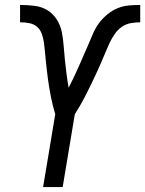

<svg xmlns="http://www.w3.org/2000/svg" viewBox="-20 -755 586 775"><path d="M154 0 203 -294Q198 -311 193.5 -328.5Q189 -346 185.5 -364Q182 -382 179 -400Q176 -418 173.5 -436Q171 -454 169 -472.5Q167 -491 165 -509Q163 -527 161.5 -545.5Q160 -564 157.5 -582Q155 -600 149 -617.5Q143 -635 130 -646.5Q117 -658 98.5 -661.5Q80 -665 61 -665V-735Q90 -735 119 -731.5Q148 -728 171 -714Q194 -700 209 -676.5Q224 -653 229.5 -625.5Q235 -598 237 -569.5Q239 -541 242 -513Q245 -485 248.5 -457Q252 -429 257 -401Q268 -422 278.5 -444Q289 -466 298.5 -488Q308 -510 317.5 -531.5Q327 -553 336.5 -575Q346 -597 355.5 -619.5Q365 -642 379.5 -661.5Q394 -681 413.5 -697Q433 -713 455 -722Q477 -731 500.5 -733Q524 -735 546 -735V-665Q527 -665 507.5 -661.5Q488 -658 471.5 -646.5Q455 -635 443 -617.5Q431 -600 422.5 -582Q414 -564 406.5 -545.5Q399 -527 391 -509Q383 -491 375 -472.5Q367 -454 358 -436Q349 -418 340.5 -400Q332 -382 322.5 -364Q313 -346 303 -328.5Q293 -311 282 -294L233 0Z"/></svg>

Font: Iosevka SS04 Oblique
Style: Regular
Weight: 400
Italic angle: -9°
Monospace: yes
Designer: Belleve Invis
Foundry: Belleve Invis
Version: Version 19.0.0; ttfautohint (v1.8.4)